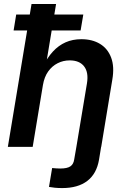

<svg xmlns="http://www.w3.org/2000/svg" viewBox="-20 -748 645 978"><path d="M296.9 210Q276.9 210 259.3 208.3Q241.7 206.5 229.5 204.1L245.6 107.9Q254.9 108.9 265.9 109.6Q276.9 110.4 286.6 110.4Q322.3 110.4 338.4 99.4Q354.5 88.4 357.9 64.5L369.1 0H495.1L484.4 65.4Q472.2 137.2 424.6 173.6Q377 210 296.9 210ZM198.7 -314.9 146.5 0H20L140.6 -727.5H265.6L212.4 -406.7H197.3Q220.7 -454.1 249.5 -485.4Q278.3 -516.6 314.2 -532.5Q350.1 -548.3 394.5 -548.3Q450.2 -548.3 489.5 -524.4Q528.8 -500.5 546.1 -454.6Q563.5 -408.7 552.2 -342.8L495.6 0H369.1L422.9 -323.2Q432.1 -379.4 408.4 -409.9Q384.8 -440.4 335 -440.4Q302.2 -440.4 273.7 -426Q245.1 -411.6 225.3 -383.8Q205.6 -356 198.7 -314.9ZM49.3 -592.8 62.5 -673.8H404.3L390.6 -592.8Z"/></svg>

Font: Inter 17pt SemiBold
Style: Italic
Weight: 600
Italic angle: -9.3988°
Version: Version 4.001;git-66647c0bb